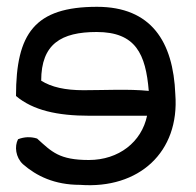

<svg xmlns="http://www.w3.org/2000/svg" viewBox="-20 -519 577 564"><path d="M495 -242C508 -72 388 37 215 24C140 24 87 -2 47 -37C26 -57 22 -89 33 -110C51 -117 70 -118 89 -112C132 -73 154 -49 241 -49C329 -49 396 -102 412 -179H243C148 -179 77 -195 27 -237C27 -421 82 -499 265 -499C424 -499 489 -397 495 -242ZM417 -252C408 -360 379 -425 264 -425C160 -425 101 -390 101 -282C131 -263 172 -254 225 -254C288 -254 357 -258 417 -252Z"/></svg>

Font: Snowfall
Style: Rev
Weight: 400
Designer: Jasper
Foundry: Cannot Into Space Fonts
Version: Version 0.9